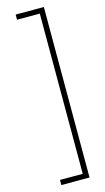

<svg xmlns="http://www.w3.org/2000/svg" viewBox="-169 -843 693 1263"><g transform="rotate(-15 178.0 -211.5)"><path d="M81 334H236V-757H81V-792H273V369H81Z"/></g></svg>

Font: Noto Sans Kannada Condensed ExtraLight
Style: Regular
Weight: 200
Width: 3
Designer: Jelle Bosma - Monotype Design Team
Foundry: Monotype Imaging Inc.
Version: Version 2.005; ttfautohint (v1.8.4.7-5d5b)